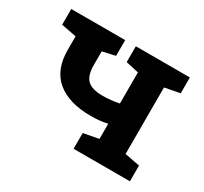

<svg xmlns="http://www.w3.org/2000/svg" viewBox="-115 -687 898 846"><g transform="rotate(30 334.5 -264.0)"><path d="M342.3 0V-80.1L419.4 -94.7V-171.9Q398.9 -167 377.7 -165Q356.4 -163.1 334.5 -163.1Q224.1 -163.1 163.1 -213.1Q102.1 -263.2 102.1 -364.7V-433.6L25.4 -448.2V-528.3H299.8V-448.2L234.9 -433.6V-364.7Q234.9 -310.1 258.5 -288.1Q282.2 -266.1 334.5 -266.1Q378.4 -266.1 419.4 -274.9V-433.1L354 -447.8V-528.3H628.9V-447.8L552.2 -433.1V-94.7L628.9 -80.1V0Z"/></g></svg>

Font: Roboto Slab SemiBold
Style: Regular
Weight: 600
Designer: Google
Version: Version 2.001; ttfautohint (v1.8.3)